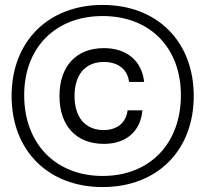

<svg xmlns="http://www.w3.org/2000/svg" viewBox="-20 -746 831 778"><path d="M396 -726C175 -726 27 -578 27 -357C27 -136 175 12 396 12C617 12 765 -136 765 -357C765 -578 617 -726 396 -726ZM78 -358C77 -552 204 -681 396 -681C588 -681 714 -552 713 -358C712 -163 586 -33 396 -33C206 -33 79 -163 78 -358ZM221 -357C221 -236 289 -163 401 -163C491 -163 550 -214 557 -299H497C491 -249 455 -219 400 -219C326 -219 282 -270 282 -357C282 -444 326 -495 401 -495C458 -495 497 -465 503 -414H564C555 -499 494 -551 401 -551C289 -551 221 -478 221 -357Z"/></svg>

Font: Non Bureau Light
Style: Regular
Weight: 300
Designer: Jona Saucedo
Foundry: Non Foundry
Version: Version 1.000;FEAKit 1.0